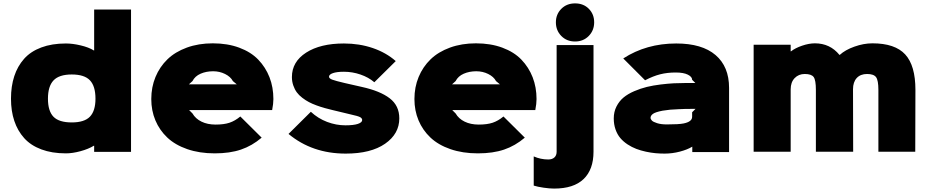

<svg xmlns="http://www.w3.org/2000/svg" viewBox="-20 -896 5497 1134"><path d="M543.9 -313Q543.9 -387.2 511.2 -421.6Q478.5 -456.1 403.8 -456.1Q329.1 -456.1 296.1 -421.1Q263.2 -386.2 263.2 -313Q263.2 -240.2 295.9 -206.5Q328.6 -172.9 403.8 -172.9Q478.5 -172.9 511.2 -207Q543.9 -241.2 543.9 -313ZM753.9 -839.8V1H536.1V-35.2H534.2Q502 -15.6 455.1 -2.9Q408.2 9.8 369.1 9.8Q286.6 9.8 224.1 -13.7Q161.6 -37.1 122.8 -80.3Q84 -123.5 64.5 -181.9Q44.9 -240.2 44.9 -313Q44.9 -386.7 64.2 -445.8Q83.5 -504.9 122.3 -548.6Q161.1 -592.3 223.9 -615.7Q286.6 -639.2 369.1 -639.2Q409.2 -639.2 456.5 -627.9Q503.9 -616.7 534.2 -598.1H536.1V-839.8Z M1095.7 -397.9H1378.4L1355.5 -417Q1341.8 -442.9 1309.3 -459Q1276.9 -475.1 1238.8 -475.1Q1197.8 -475.1 1164.8 -460.7Q1131.8 -446.3 1116.7 -417ZM1594.7 -311Q1594.7 -283.2 1587.4 -246.1H1096.7L1116.7 -226.1Q1134.8 -194.8 1170.2 -177.5Q1205.6 -160.2 1253.4 -160.2Q1302.7 -160.2 1335.4 -171.1Q1368.2 -182.1 1399.4 -208L1525.4 -83Q1468.8 -34.7 1403.1 -12.5Q1337.4 9.8 1248.5 9.8Q1158.2 9.8 1086.2 -15.1Q1014.2 -40 968 -83.7Q921.9 -127.4 897.7 -185.3Q873.5 -243.2 873.5 -311Q873.5 -381.3 898.4 -441.4Q923.3 -501.5 969 -545.7Q1014.6 -589.8 1083.7 -615Q1152.8 -640.1 1236.8 -640.1Q1323.7 -640.1 1392.8 -614.5Q1461.9 -588.9 1505.4 -543.7Q1548.8 -498.5 1571.8 -439.5Q1594.7 -380.4 1594.7 -311Z M2338.4 -196.8Q2338.4 -105.5 2254.4 -47.1Q2170.4 11.2 2022 11.2Q1823.7 11.2 1684.1 -105L1815.9 -235.8Q1858.4 -196.3 1911.9 -176Q1965.3 -155.8 2020 -155.8Q2068.4 -155.8 2093.8 -164.3Q2119.1 -172.9 2119.1 -187Q2119.1 -197.8 2106.4 -204.3Q2093.8 -210.9 2055.2 -219.2Q2049.8 -220.2 2000.5 -232.4Q1951.2 -244.6 1943.4 -246.1Q1917 -252.4 1896.7 -258.1Q1876.5 -263.7 1850.3 -273.2Q1824.2 -282.7 1804.7 -293Q1785.2 -303.2 1765.4 -318.4Q1745.6 -333.5 1732.9 -350.8Q1720.2 -368.2 1712.2 -391.4Q1704.1 -414.6 1704.1 -440.9Q1704.1 -531.2 1788.1 -585.2Q1872.1 -639.2 2011.2 -639.2Q2102.5 -639.2 2181.4 -612.3Q2260.3 -585.4 2317.4 -535.2L2190.9 -410.2Q2156.7 -439.5 2109.1 -455.8Q2061.5 -472.2 2011.2 -472.2Q1969.2 -472.2 1946.3 -464.1Q1923.3 -456.1 1923.3 -442.9Q1923.3 -432.6 1943.1 -425.3Q1962.9 -418 2015.1 -405.8L2116.2 -382.8Q2225.1 -358.9 2281.7 -315.4Q2338.4 -272 2338.4 -196.8Z M2649.9 -397.9H2932.6L2909.7 -417Q2896 -442.9 2863.5 -459Q2831.1 -475.1 2793 -475.1Q2752 -475.1 2719 -460.7Q2686 -446.3 2670.9 -417ZM3148.9 -311Q3148.9 -283.2 3141.6 -246.1H2650.9L2670.9 -226.1Q2689 -194.8 2724.4 -177.5Q2759.8 -160.2 2807.6 -160.2Q2856.9 -160.2 2889.6 -171.1Q2922.4 -182.1 2953.6 -208L3079.6 -83Q3022.9 -34.7 2957.3 -12.5Q2891.6 9.8 2802.7 9.8Q2712.4 9.8 2640.4 -15.1Q2568.4 -40 2522.2 -83.7Q2476.1 -127.4 2451.9 -185.3Q2427.7 -243.2 2427.7 -311Q2427.7 -381.3 2452.6 -441.4Q2477.5 -501.5 2523.2 -545.7Q2568.8 -589.8 2637.9 -615Q2707 -640.1 2791 -640.1Q2877.9 -640.1 2947 -614.5Q3016.1 -588.9 3059.6 -543.7Q3103 -498.5 3126 -439.5Q3148.9 -380.4 3148.9 -311Z M3485.4 -629.9V0Q3485.4 105.5 3426.8 161.6Q3368.2 217.8 3252.4 217.8Q3226.6 217.8 3190.9 212.6Q3155.3 207.5 3132.3 200.2V27.8Q3173.3 45.9 3218.3 45.9Q3241.2 45.9 3254.4 33.9Q3267.6 22 3267.6 0V-629.9ZM3376.5 -650.9Q3327.1 -650.9 3295.2 -683.6Q3263.2 -716.3 3263.2 -764.2Q3263.2 -811.5 3295.2 -843.8Q3327.1 -876 3376.5 -876Q3426.3 -876 3457.8 -844Q3489.3 -812 3489.3 -764.2Q3489.3 -716.3 3457.3 -683.6Q3425.3 -650.9 3376.5 -650.9Z M4067.9 -232.9 4087.9 -252.9H4065.9Q4021 -252.9 3986.8 -251Q3935.1 -249.5 3893.1 -242.2Q3850.6 -233.9 3836.4 -223.4Q3822.3 -212.9 3822.3 -200.2Q3822.3 -192.4 3830.1 -184.1Q3837.9 -175.8 3861.1 -168.5Q3884.3 -161.1 3918.9 -161.1Q3990.2 -161.1 4018.1 -167Q4067.9 -177.2 4067.9 -206.1ZM4286.1 -377V2H4068.8V-29.8Q4040 -12.2 3995.4 -0.5Q3950.7 11.2 3905.3 11.2Q3878.4 11.2 3851.6 8.8Q3824.7 6.3 3794.4 -0.2Q3764.2 -6.8 3737.8 -16.8Q3711.4 -26.9 3686.5 -43.2Q3661.6 -59.6 3643.8 -80.6Q3626 -101.6 3615.5 -131.3Q3605 -161.1 3605 -196.8Q3605 -235.4 3621.1 -267.1Q3637.2 -298.8 3662.8 -320.1Q3688.5 -341.3 3725.8 -357.4Q3763.2 -373.5 3800.3 -382.6Q3837.4 -391.6 3881.6 -397Q3925.8 -402.3 3960.2 -404.1Q3994.6 -405.8 4031.2 -405.8H4086.9L4067.9 -424.8Q4067.9 -442.4 4042.5 -455.1Q4017.1 -467.8 3970.2 -467.8Q3921.4 -467.8 3879.6 -457.3Q3837.9 -446.8 3790 -421.9L3661.1 -550.8Q3797.4 -639.2 3974.1 -639.2Q4126.5 -639.2 4206.3 -570.8Q4286.1 -502.4 4286.1 -377Z M5386.7 -365.2 5385.7 0H5168V-365.2Q5168 -421.4 5154.3 -440.2Q5140.6 -459 5101.1 -459Q5062 -459 5040 -435.1Q5018.1 -411.1 5018.1 -369.1L5019 0H4798.8V-365.2Q4798.8 -422.4 4785.9 -440.7Q4772.9 -459 4732.9 -459Q4696.8 -459 4673.3 -434.6Q4649.9 -410.2 4649.9 -368.2V0H4431.2V-631.8H4649.9V-592.8H4651.9Q4676.8 -612.3 4717.5 -626.2Q4758.3 -640.1 4793 -640.1Q4882.3 -640.1 4938 -571.8H4939.9Q4971.7 -601.1 5026.4 -620.6Q5081.1 -640.1 5132.8 -640.1Q5266.1 -640.1 5326.4 -574.5Q5386.7 -508.8 5386.7 -365.2Z"/></svg>

Font: Sinkin Sans 900 X Black
Style: Regular
Weight: 950
Designer: Keith Bates
Foundry: K-Type
Version: Sinkin Sans (version 1.0)  by Keith Bates   •   © 2014   www